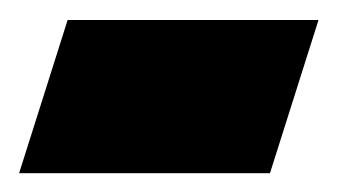

<svg xmlns="http://www.w3.org/2000/svg" viewBox="-109 -248 359 197"><path d="M168 -70.3H-89.4L-39.6 -227.5H217.8Z"/></svg>

Font: XB Zar
Style: Bold Italic
Weight: 700
Italic angle: -12°
Designer: Behnam
Foundry: Irmug
Version: Version 8.005 2009